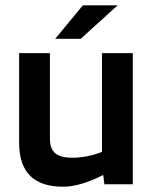

<svg xmlns="http://www.w3.org/2000/svg" viewBox="-20 -694 575 723"><path d="M217 9Q134 9 93 -32.5Q52 -74 52 -157V-494H168V-172Q168 -134 188 -117Q208 -100 253 -100Q281 -100 310 -106Q339 -112 364 -122V-494H480V0H373L369 -34H366Q325 -13 287.5 -2Q250 9 217 9ZM292 -674H423L284 -548H188Z"/></svg>

Font: Blinker SemiBold
Style: Regular
Weight: 600
Designer: Juergen Huber
Foundry: supertype
Version: Version 1.015;PS 1.15;hotconv 1.0.88;makeotf.lib2.5.647800